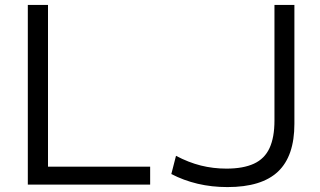

<svg xmlns="http://www.w3.org/2000/svg" viewBox="-20 -750 1300 780"><path d="M93 0V-730H175V-73H590V0ZM904 10Q840 10 783 -3.5Q726 -17 676 -43L695 -117Q746 -90 796 -77.5Q846 -65 900 -65Q968 -65 1011.5 -85Q1055 -105 1075 -148.5Q1095 -192 1095 -260V-730H1176V-247Q1176 -116 1109.5 -53Q1043 10 904 10Z"/></svg>

Font: M PLUS 1
Style: Regular
Weight: 400
Designer: Coji Morishita
Foundry: UNDERFOREST DESIGN
Version: Version 1.001